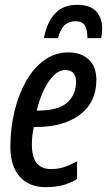

<svg xmlns="http://www.w3.org/2000/svg" viewBox="-20 -765 443 795"><path d="M169 10Q101 10 62 -33.5Q23 -77 23 -157Q23 -236 40.5 -306.5Q58 -377 89.5 -431.5Q121 -486 165 -517Q209 -548 263 -548Q316 -548 347.5 -518.5Q379 -489 379 -433Q379 -342 311.5 -290.5Q244 -239 127 -239H120Q112 -203 112 -167Q112 -114 132 -89.5Q152 -65 191 -65Q220 -65 243.5 -72.5Q267 -80 299 -97V-24Q269 -5 237 2.5Q205 10 169 10ZM135 -307Q221 -307 258 -340Q295 -373 295 -427Q295 -449 284 -462Q273 -475 250 -475Q214 -475 182 -428Q150 -381 132 -307ZM162 -607Q174 -673 208 -709Q242 -745 298 -745Q354 -745 378.5 -717.5Q403 -690 403 -647Q403 -637 402 -627Q401 -617 399 -607H342Q342 -643 331 -660Q320 -677 293 -677Q265 -677 247.5 -661Q230 -645 220 -607Z"/></svg>

Font: Noto Sans ExtraCondensed Medium
Style: Italic
Weight: 500
Width: 2
Italic angle: -12°
Designer: Monotype Design Team
Foundry: Monotype Imaging Inc.
Version: Version 2.013; ttfautohint (v1.8.4.7-5d5b)